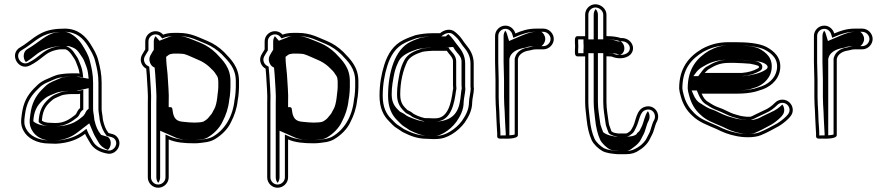

<svg xmlns="http://www.w3.org/2000/svg" viewBox="-20 -649 4155 899"><path d="M214.4 -74H214C197.9 -74 182.6 -78.4 176.2 -84C176.2 -84.3 176.2 -84.6 176.2 -84.9C176.2 -85.6 176.4 -88 176.7 -91.4C181.6 -138.4 198.7 -159.6 228.9 -183.8C236.6 -189.9 255.4 -196.4 268.5 -202.5C278 -205.9 299.4 -208.5 313 -208.5H342.8C347.2 -208.5 349.1 -208.6 355 -209.9V-143.2C350.1 -139.1 345.8 -134.1 343 -128.5L337.7 -118.2C336.8 -116.5 335.6 -114.9 332.7 -111.5C309.2 -92.9 282.9 -73 240.6 -73C231.5 -73 222.7 -73.3 214.4 -74ZM378.4 -22.2C384.7 -7.5 393.5 4.7 400.6 17.9C417 48.6 448.9 65.4 487.7 71L488 71C528.3 73.4 556.3 23 527.5 -8.6C514.8 -22.5 503.9 -21 488.2 -26.1C474.5 -43.5 468.1 -61.3 461.8 -88.6L459.9 -105.7C458.6 -118.5 455.9 -126.5 455.9 -139V-261.6C455.9 -302.6 448.6 -333.6 440.7 -364.4C433.2 -396.3 418 -418.8 404 -442.2C381.5 -478.2 345.6 -515 283.2 -515C260.5 -515 242.1 -513.6 222.1 -509.9C155.3 -497.9 119.8 -453.2 75.8 -428.1C19.2 -397.9 65.9 -313.6 120.8 -342.8C145.9 -355.3 161.7 -367.9 183 -384.8C203.3 -401.8 226.7 -414.2 261.3 -418H287.2C298.5 -414.1 307.1 -404.5 315.7 -392.4C323.5 -379.8 330.6 -372.2 335.2 -360C342.3 -341.2 350 -325.5 352.4 -304.6C350.9 -304.9 345.8 -305.5 342.8 -305.5H313C293.9 -305.5 268.2 -302.7 252.5 -299.4C230.6 -294 217.3 -285.4 199.1 -278.5C183.9 -272.2 170.6 -264.3 159.3 -254.6L137 -232.8C107 -200.9 88.9 -167.8 82 -113.4C77.1 -81 77.2 -60.7 89.7 -37.7C108.3 -1.3 153.8 23 209.5 23C220.3 23.7 230.9 24 241.7 24H241.9L242.1 24C299.9 21 343.3 4.8 378.4 -22.2ZM240.6 -58C288.1 -58 318.4 -81.1 342 -99.8C346 -102.9 349 -107.7 350.9 -111.1L356.3 -121.7C359.1 -127.2 365 -132 370 -136.1V-228.6L351.8 -224.6C346.1 -223.3 346.9 -223.5 342.8 -223.5H313C297.5 -223.5 276.4 -221.3 263.5 -216.7C250.8 -212.1 231.2 -204.9 219.6 -195.5C187.9 -170.1 167 -143.9 161.8 -92.9C161.4 -89.1 161.2 -87 161.2 -84.9V-77.3L166.3 -72.8C182.9 -58.1 212 -58 240.6 -58ZM210 8H209.5C157.8 8 118.4 -14.6 103 -44.7C92.3 -64.3 92 -79.2 96.8 -111.3C103.5 -163.4 119.8 -192.4 147.7 -222.3L169.4 -243.6C179.8 -252.3 191.2 -259 204.7 -264.6C224.1 -272 237 -280.2 255.9 -284.8C269.5 -287.7 295.5 -290.5 313 -290.5H342.8C344 -290.5 349.6 -289.9 349.7 -289.9L369.5 -286.3L367.3 -306.3C364.6 -330.1 356 -347.5 349.2 -365.3C343.4 -380.6 335.3 -389.2 328.4 -400.3C319.7 -414.5 307.2 -426.9 289.7 -433H260.4C222.6 -428.8 195.5 -414.7 173.6 -396.4C152.4 -379.8 137.7 -368 114 -356.2C77.1 -336.5 42.7 -393.4 83 -414.9C131.6 -442.7 163.3 -484.1 224.8 -495.1C244 -498.7 261 -500 283.2 -500C338.7 -500 370.1 -468.1 391.2 -434.4C405.4 -410.7 419.2 -390 426.1 -360.8C434.1 -329.8 440.9 -300.9 440.9 -261.6V-139C440.9 -124 443.8 -115.3 445 -104.1L447 -86.1C454 -55.6 462.5 -34.5 479.3 -13.2C499.2 -6.8 507.9 -7.9 516.4 1.5C536.2 23.2 515.5 57.1 489.2 56C453 50.7 427.2 35.9 413.8 10.8C406.1 -3.7 397.7 -15.3 392.3 -28.1L384.7 -45.9L369.3 -34.1C336.7 -9 296.6 5.9 241.5 9C229.3 9 220.9 8.7 210 8ZM136.2 -81V-84C136.2 -84.4 136.2 -84.6 136.2 -84.9C136.2 -86.2 136.4 -88.4 136.8 -91.9C141.7 -140.1 160.8 -164.6 192.7 -190.2C205.8 -200.6 227.1 -207.1 237.3 -211.9C257.4 -221.4 288.1 -223.5 313 -223.5H337.6L395 -236.2V-139.9C390.1 -135.9 385.4 -132 382.3 -125.7L376.9 -115.3C375.5 -112.7 373 -109.5 369.9 -106C349.1 -89.5 318.7 -58 240.6 -58C230.3 -58 219.9 -58.3 210 -59C172.8 -60.2 150.1 -68.7 136.2 -81ZM239.1 9C276.7 6.6 310.4 -4.1 342.5 -28.8L398 -71.5L417.9 -24.6C423.8 -10.8 432.4 1 439.8 14.9C450.9 35.7 468.9 47.5 485.2 53C499 40.6 505 13.1 489.7 -3.7C485.9 -7.9 483.3 -9.2 483.1 -9.2C485.7 -8 459.4 -15.1 453.2 -17.6C436.8 -38.4 429 -56.8 421.9 -87.6L419.9 -105.1C418.6 -117.3 415.9 -125.5 415.9 -139V-261.6C415.9 -302 408.8 -332.1 400.9 -363.1C393.6 -393.8 379.1 -415.3 365 -438.8C340.5 -478.1 302.8 -500 283.2 -500C264.6 -500 254.9 -499.3 239.7 -496.4C196 -488.6 161 -449.4 108.9 -419.6C88 -408.5 85.4 -376.8 101 -358.4C116 -367 129 -377.1 146.7 -391.1C168.8 -409.4 200 -426.8 255.5 -433H302.8L314.3 -429C339.4 -420.3 345.6 -408.6 354.5 -396C362.1 -383.8 369.6 -375.9 374.8 -362.1C381.8 -343.8 389.9 -327.3 392.3 -305.2L395.1 -280.3L338.4 -290.5H313C303.8 -290.5 282.9 -288.5 273.3 -286.6C261.9 -283.6 251 -277 228.3 -268.2C217.5 -263.7 206.1 -257.3 196.3 -248.9L174.5 -227.7C146.3 -197.5 128.8 -166.2 121.9 -112.6C117 -80.2 117.3 -62.1 129 -40.6C147.2 -4.9 188.2 8 209.5 8H212.8C221.9 8.6 229 8.9 239.1 9Z M1099.1 -240.2V-269.3C1099.1 -335.3 1061.7 -371.3 1029 -405.4C1006.9 -426.9 980.8 -445.1 950.7 -457.5C911.3 -472.8 876.4 -495 816.5 -495H794C776.2 -495 759.2 -492.7 744 -486.8C735.3 -496.8 723 -503 708.6 -503C682 -503 660.1 -481.6 660.1 -455.5V-417.7C656.1 -411.9 652 -405.1 649 -399.3L643.9 -390.4C631.4 -364.1 644.8 -338.2 664.6 -327.4C665.7 -318.1 666.6 -307.7 667.1 -297.6C669 -253.2 674.3 -209.8 672.1 -166.3L672.1 -166.1V181.5C672.1 208.1 694 230 720.6 230C747.3 230 769.9 208.1 769.9 181.5V3.9C802.8 18.5 843.8 22 890.6 22C901 22 911.3 21.3 921.8 19.9L950 15.9C963.7 13 975.8 8.8 985.5 2.9C1015.1 -14.3 1046.9 -43.6 1062.5 -78.9C1076.8 -107 1089 -140 1093.1 -179.1L1096.1 -197.5C1097.4 -211.4 1099.1 -224.8 1099.1 -240.2ZM1002.1 -268.5V-239.8C1002.1 -230.8 1000.4 -219.3 999.2 -210.1L997.2 -191.9C994.8 -172 990.3 -149.4 982.2 -136.5C974.2 -123.8 975.1 -119 964.7 -108.6C952 -92.2 949.4 -89.8 932.7 -79.8C924.4 -76.3 905.8 -75 890.6 -75C877.8 -75 857.2 -76.5 846.6 -77.8L829.5 -79.7C805.1 -83.3 795.3 -96.6 790.1 -119.7L788 -133.2C787.4 -135.3 787 -137.4 787 -138.5C787 -150.7 769.9 -147.1 769.9 -147.1V-167.1C772.1 -213.2 766.6 -256.9 764.5 -302.4C762 -330.4 758.1 -354.1 758.1 -380.3V-381.5L757.7 -382.7C764.5 -388.8 774.9 -396.1 780 -396.1H781.2C785.6 -397.2 790.4 -398 794 -398H816.5C822 -398 828.1 -397.6 834.3 -397H834.8C837.3 -397 840.4 -396.5 844 -395.5C864.7 -389.3 887.4 -377 907.7 -369C926.4 -361.6 944 -350.3 958.8 -337.1L979.9 -316.4C986.4 -308.8 988.8 -305 990.1 -302.1C995.4 -295.7 1001.1 -286.6 1001.1 -278V-277.3C1001.7 -274.5 1002.1 -271.4 1002.1 -268.5ZM1084.1 -240.2C1084.1 -226.3 1082.4 -212.5 1081.2 -199.4L1078.2 -181C1070.1 -102.8 1032.4 -41.7 977.9 -10C970.1 -5.3 958.9 -1.4 947.4 1.1L919.8 5.1C910.1 6.3 900.3 7 890.6 7C844.4 7 805.5 3.3 775.9 -9.8L754.9 -19.1V181.5C754.9 199.5 739.2 215 720.6 215C702.3 215 687.1 199.8 687.1 181.5V-165.7C689.4 -212.7 684 -254.2 682.1 -298.4C681.3 -311.9 680 -324.4 678.7 -336.9L671.8 -340.6C657.6 -348.3 649.4 -366 657.3 -383.5C663 -393.6 668.6 -403.5 675.1 -413V-455.5C675.1 -473 690 -488 708.6 -488C718.6 -488 726.6 -484 732.7 -477L739.6 -468.9L749.5 -472.8C762.3 -477.8 777.5 -480 794 -480H816.5C872.5 -480 903.9 -459.5 945.1 -443.6C972.9 -432.1 997.8 -414.6 1018.4 -394.8C1052.2 -359.5 1084.1 -328.7 1084.1 -269.3ZM1017.1 -268.5V-239.8C1017.1 -229.1 1015.2 -217 1014.1 -208.3L1012.1 -190.2C1009.6 -169.3 1005.5 -145.5 994.9 -128.5C988.9 -119 989 -112.1 976 -98.7C964.5 -83.9 956.8 -76.7 940.4 -66.9C928.6 -59.9 906.8 -60 890.6 -60C876.8 -60 856.1 -61.5 844.8 -62.9L827.6 -64.8C789.1 -70.5 778.4 -97 772.7 -132.4L754.9 -129V-167.4L754.9 -167.8C757 -212.4 751.8 -253.8 749.5 -301.4C747.1 -328 743.3 -350.4 743.1 -378.9L740.2 -387.2C750.9 -396.8 758.9 -409.1 779.7 -411.2C782.5 -411.8 789.3 -413 794 -413H816.5C822.4 -413 828.3 -412.7 834.8 -412C839.1 -411.9 843.5 -411.3 848.3 -409.8C871.2 -403 894.2 -390.4 913.2 -382.9C932.9 -375.1 952.4 -362.9 969.1 -348.1L990.9 -326.6C996.8 -319.7 999.8 -316 1002.9 -310.1C1007.7 -304.1 1015.4 -293.9 1016.1 -278.8C1016.6 -276 1017.1 -272.2 1017.1 -268.5ZM1059.1 -240.2V-269.3C1059.1 -333.1 1024.5 -365.7 991.5 -400.2C970.8 -420.2 946.3 -436.9 921.5 -447.2C874.6 -465.5 848.9 -480 816.5 -480H794C785.8 -480 780.7 -479.5 772.9 -476.4L726.7 -458.3L708.2 -479.6C703.7 -473.7 700.1 -464.8 700.1 -455.5V-415.8C695.9 -409.7 691.5 -402.8 688.2 -396.3L683.2 -387.5C672.6 -364.7 687.4 -341.5 697.5 -336L704.1 -332.4C705.3 -321.4 706.4 -309.8 707.1 -297.9C709 -253.6 714.4 -210.3 712.1 -165.9V181.5C712.1 191.4 715.5 200.3 720.8 207.1C726 200.7 729.9 191.5 729.9 181.5V-36.9L800.4 -5.8C823.5 4.4 848.9 7 890.6 7C896.2 7 901.3 6.7 908 5.8L932.7 2.3C938.9 0.8 945.5 -1.4 951.7 -5.1C978 -20.4 1008.2 -47.7 1023.1 -81.6C1037.4 -109.5 1049.1 -141 1053.1 -179.8L1056.1 -198.3C1057.4 -211.9 1059.1 -225.4 1059.1 -240.2ZM716.6 -384.8 718 -380.8C718 -380.4 718.1 -380.7 718.1 -380.3C718.1 -353.6 722 -329.5 724.5 -302C726.7 -255.7 732.1 -213.1 729.9 -167.2V-122.2L749 -126C753.7 -97.2 758.3 -74.2 816.4 -65.5L834.5 -63.5C851.5 -61.4 870.8 -60 890.6 -60C909.5 -60 939.5 -60.2 962.4 -69.7C981.2 -77.6 991.3 -89.2 1002.7 -103.9C1015.3 -116.8 1014.2 -122.1 1021.1 -133.1C1030.6 -148.2 1034.7 -170.8 1037.1 -191.2L1039.1 -209.4C1040.3 -218.4 1042.1 -230.2 1042.1 -239.8V-268.5C1042.1 -271.7 1041.6 -275.3 1041.1 -277.9C1041.1 -288.7 1034.5 -298.9 1029.1 -305.6C1027.1 -309.6 1023.7 -314.3 1017.7 -321.3L995.9 -342.7C978.9 -357.9 956.1 -371.6 936.7 -379.3C913.4 -388.5 880 -409.2 839.5 -412C834 -412.5 824.3 -413 816.5 -413H794C782 -413 775.4 -411.9 769.2 -410.8C728.2 -404 727.1 -394.1 716.6 -384.8Z M1658.1 -240.2V-269.3C1658.1 -335.3 1620.7 -371.3 1588 -405.4C1565.9 -426.9 1539.8 -445.1 1509.7 -457.5C1470.3 -472.8 1435.4 -495 1375.5 -495H1353C1335.2 -495 1318.2 -492.7 1303 -486.8C1294.3 -496.8 1282 -503 1267.6 -503C1241 -503 1219.1 -481.6 1219.1 -455.5V-417.7C1215.1 -411.9 1211 -405.1 1208 -399.3L1202.9 -390.4C1190.4 -364.1 1203.8 -338.2 1223.6 -327.4C1224.7 -318.1 1225.6 -307.7 1226.1 -297.6C1228 -253.2 1233.3 -209.8 1231.1 -166.3L1231.1 -166.1V181.5C1231.1 208.1 1253 230 1279.6 230C1306.3 230 1328.9 208.1 1328.9 181.5V3.9C1361.8 18.5 1402.8 22 1449.6 22C1460 22 1470.3 21.3 1480.8 19.9L1509 15.9C1522.7 13 1534.8 8.8 1544.5 2.9C1574.1 -14.3 1605.9 -43.6 1621.5 -78.9C1635.8 -107 1648 -140 1652.1 -179.1L1655.1 -197.5C1656.4 -211.4 1658.1 -224.8 1658.1 -240.2ZM1561.1 -268.5V-239.8C1561.1 -230.8 1559.4 -219.3 1558.2 -210.1L1556.2 -191.9C1553.8 -172 1549.3 -149.4 1541.2 -136.5C1533.2 -123.8 1534.1 -119 1523.7 -108.6C1511 -92.2 1508.4 -89.8 1491.7 -79.8C1483.4 -76.3 1464.8 -75 1449.6 -75C1436.8 -75 1416.2 -76.5 1405.6 -77.8L1388.5 -79.7C1364.1 -83.3 1354.3 -96.6 1349.1 -119.7L1347 -133.2C1346.4 -135.3 1346 -137.4 1346 -138.5C1346 -150.7 1328.9 -147.1 1328.9 -147.1V-167.1C1331.1 -213.2 1325.6 -256.9 1323.5 -302.4C1321 -330.4 1317.1 -354.1 1317.1 -380.3V-381.5L1316.7 -382.7C1323.5 -388.8 1333.9 -396.1 1339 -396.1H1340.2C1344.6 -397.2 1349.4 -398 1353 -398H1375.5C1381 -398 1387.1 -397.6 1393.3 -397H1393.8C1396.3 -397 1399.4 -396.5 1403 -395.5C1423.7 -389.3 1446.4 -377 1466.7 -369C1485.4 -361.6 1503 -350.3 1517.8 -337.1L1538.9 -316.4C1545.4 -308.8 1547.8 -305 1549.1 -302.1C1554.4 -295.7 1560.1 -286.6 1560.1 -278V-277.3C1560.7 -274.5 1561.1 -271.4 1561.1 -268.5ZM1643.1 -240.2C1643.1 -226.3 1641.4 -212.5 1640.2 -199.4L1637.2 -181C1629.1 -102.8 1591.4 -41.7 1536.9 -10C1529.1 -5.3 1517.9 -1.4 1506.4 1.1L1478.8 5.1C1469.1 6.3 1459.3 7 1449.6 7C1403.4 7 1364.5 3.3 1334.9 -9.8L1313.9 -19.1V181.5C1313.9 199.5 1298.2 215 1279.6 215C1261.3 215 1246.1 199.8 1246.1 181.5V-165.7C1248.4 -212.7 1243 -254.2 1241.1 -298.4C1240.3 -311.9 1239 -324.4 1237.7 -336.9L1230.8 -340.6C1216.6 -348.3 1208.4 -366 1216.3 -383.5C1222 -393.6 1227.6 -403.5 1234.1 -413V-455.5C1234.1 -473 1249 -488 1267.6 -488C1277.6 -488 1285.6 -484 1291.7 -477L1298.6 -468.9L1308.5 -472.8C1321.3 -477.8 1336.5 -480 1353 -480H1375.5C1431.5 -480 1462.9 -459.5 1504.1 -443.6C1531.9 -432.1 1556.8 -414.6 1577.4 -394.8C1611.2 -359.5 1643.1 -328.7 1643.1 -269.3ZM1576.1 -268.5V-239.8C1576.1 -229.1 1574.2 -217 1573.1 -208.3L1571.1 -190.2C1568.6 -169.3 1564.5 -145.5 1553.9 -128.5C1547.9 -119 1548 -112.1 1535 -98.7C1523.5 -83.9 1515.8 -76.7 1499.4 -66.9C1487.6 -59.9 1465.8 -60 1449.6 -60C1435.8 -60 1415.1 -61.5 1403.8 -62.9L1386.6 -64.8C1348.1 -70.5 1337.4 -97 1331.7 -132.4L1313.9 -129V-167.4L1313.9 -167.8C1316 -212.4 1310.8 -253.8 1308.5 -301.4C1306.1 -328 1302.3 -350.4 1302.1 -378.9L1299.2 -387.2C1309.9 -396.8 1317.9 -409.1 1338.7 -411.2C1341.5 -411.8 1348.3 -413 1353 -413H1375.5C1381.4 -413 1387.3 -412.7 1393.8 -412C1398.1 -411.9 1402.5 -411.3 1407.3 -409.8C1430.2 -403 1453.2 -390.4 1472.2 -382.9C1491.9 -375.1 1511.4 -362.9 1528.1 -348.1L1549.9 -326.6C1555.8 -319.7 1558.8 -316 1561.9 -310.1C1566.7 -304.1 1574.4 -293.9 1575.1 -278.8C1575.6 -276 1576.1 -272.2 1576.1 -268.5ZM1618.1 -240.2V-269.3C1618.1 -333.1 1583.5 -365.7 1550.5 -400.2C1529.8 -420.2 1505.3 -436.9 1480.5 -447.2C1433.6 -465.5 1407.9 -480 1375.5 -480H1353C1344.8 -480 1339.7 -479.5 1331.9 -476.4L1285.7 -458.3L1267.2 -479.6C1262.7 -473.7 1259.1 -464.8 1259.1 -455.5V-415.8C1254.9 -409.7 1250.5 -402.8 1247.2 -396.3L1242.2 -387.5C1231.6 -364.7 1246.4 -341.5 1256.5 -336L1263.1 -332.4C1264.3 -321.4 1265.4 -309.8 1266.1 -297.9C1268 -253.6 1273.4 -210.3 1271.1 -165.9V181.5C1271.1 191.4 1274.5 200.3 1279.8 207.1C1285 200.7 1288.9 191.5 1288.9 181.5V-36.9L1359.4 -5.8C1382.5 4.4 1407.9 7 1449.6 7C1455.2 7 1460.3 6.7 1467 5.8L1491.7 2.3C1497.9 0.8 1504.5 -1.4 1510.7 -5.1C1537 -20.4 1567.2 -47.7 1582.1 -81.6C1596.4 -109.5 1608.1 -141 1612.1 -179.8L1615.1 -198.3C1616.4 -211.9 1618.1 -225.4 1618.1 -240.2ZM1275.6 -384.8 1277 -380.8C1277 -380.4 1277.1 -380.7 1277.1 -380.3C1277.1 -353.6 1281 -329.5 1283.5 -302C1285.7 -255.7 1291.1 -213.1 1288.9 -167.2V-122.2L1308 -126C1312.7 -97.2 1317.3 -74.2 1375.4 -65.5L1393.5 -63.5C1410.5 -61.4 1429.8 -60 1449.6 -60C1468.5 -60 1498.5 -60.2 1521.4 -69.7C1540.2 -77.6 1550.3 -89.2 1561.7 -103.9C1574.3 -116.8 1573.2 -122.1 1580.1 -133.1C1589.6 -148.2 1593.7 -170.8 1596.1 -191.2L1598.1 -209.4C1599.3 -218.4 1601.1 -230.2 1601.1 -239.8V-268.5C1601.1 -271.7 1600.6 -275.3 1600.1 -277.9C1600.1 -288.7 1593.5 -298.9 1588.1 -305.6C1586.1 -309.6 1582.7 -314.3 1576.7 -321.3L1554.9 -342.7C1537.9 -357.9 1515.1 -371.6 1495.7 -379.3C1472.4 -388.5 1439 -409.2 1398.5 -412C1393 -412.5 1383.3 -413 1375.5 -413H1353C1341 -413 1334.4 -411.9 1328.2 -410.8C1287.2 -404 1286.1 -394.1 1275.6 -384.8Z M2101 -362.5V-250.5C2101 -245.4 2101.2 -241.6 2102 -235.1C2102 -234.6 2101.3 -229.5 2100.1 -224.9C2092.5 -167.3 2078.2 -95 2019 -95H2003.9C1999.3 -95 1991.8 -95.3 1982.6 -96H1969.1C1950.9 -99.5 1920.7 -111.2 1910.3 -120.8C1904.7 -126 1895.6 -129.6 1887.9 -133.6C1869 -151.9 1854 -165.8 1854 -206.5C1854 -266.4 1867 -319.7 1887 -361.3C1898.8 -383.1 1926.2 -396.5 1957.4 -406.2L1967.4 -408.1C1975.5 -409 1995.2 -411 2003.9 -411H2067.7C2069.2 -411 2070 -411 2071.9 -411.2C2081.4 -396.2 2101 -381.1 2101 -362.5ZM2198 -243.1V-351.9C2198 -389.6 2181.1 -416.9 2163.3 -438C2147.4 -456.8 2141.3 -472.6 2121.5 -490.3L2112.5 -498.1C2090.4 -518.3 2059.1 -509.5 2040.6 -493.5H2003.9C1975.4 -493.5 1948.2 -489.5 1925.8 -484.4L1898.2 -474.5C1887.8 -470.5 1877.8 -466.1 1869 -461.6C1822.3 -438.9 1795.7 -397.2 1779.3 -345.5C1765.9 -303.1 1757 -254.3 1757 -200.6C1757 -146.5 1773.5 -108.6 1802.2 -80.8C1813.4 -69.9 1823.6 -56.5 1839.8 -47.6C1847.5 -43.3 1855 -37 1864.8 -31C1896.2 -15.7 1929.1 1 1980.9 1C1991.1 1.7 1998.5 2 2003.9 2H2019C2052 2 2073.8 -7.6 2094.9 -19.9C2118.2 -33.8 2139.9 -53.3 2155.7 -74.9C2172.7 -99.8 2191 -130.9 2191 -170.8C2191 -184.3 2199 -215.8 2199 -233.4V-234.2C2198.4 -237.1 2198 -240.2 2198 -243.1ZM2067.7 -426H2003.9C1993.3 -426 1973.9 -423.9 1965.2 -422.9L1953.8 -420.8C1921.5 -410.8 1889.2 -396.8 1873.8 -368.4C1863.4 -349.1 1856.4 -330.7 1851.1 -306C1845 -273.1 1839 -245.4 1839 -206.5C1839 -161.1 1858.6 -141.2 1877.4 -122.8C1883.4 -116.9 1897.6 -112.1 1900.1 -109.8C1911.9 -98.9 1924.9 -95 1940 -89.4C1951 -84.9 1958.3 -82.8 1967.7 -81H1982.1C1992.7 -80.2 1998.3 -80 2003.9 -80H2019C2094 -80 2107.8 -169.6 2114.9 -222.1C2116.7 -230.2 2116.8 -230.7 2117 -235.7C2116.3 -241.9 2116 -245.8 2116 -250.5V-362.5C2116 -390.5 2091 -409.1 2084.6 -419.2L2079.7 -426.9C2075.9 -426.6 2071.3 -426 2067.7 -426ZM1981.4 -14H1980.9C1932.9 -14 1902.2 -29.5 1872 -44.2C1863 -49.7 1856.5 -55.4 1847.1 -60.7C1834.1 -67.9 1825.1 -79.5 1812.6 -91.6C1787 -116.4 1772 -149.7 1772 -200.6C1772 -252.6 1780.6 -300 1793.6 -341C1809.3 -390.6 1833.6 -427.7 1875.8 -448.2C1884.2 -452.5 1893.6 -456.6 1903.4 -460.4L1930 -470C1953 -475.1 1976.9 -478.5 2003.9 -478.5H2046.1C2061.7 -491.9 2085.4 -502.6 2102.6 -486.9L2111.6 -479C2125.6 -466.5 2132.1 -455.7 2142.1 -441C2146 -434.2 2148.8 -431.9 2151.8 -428.4C2168.6 -408.5 2183 -384.8 2183 -351.9V-243.1C2183 -239.5 2183.6 -235.3 2184 -232.7C2183.6 -216 2176 -188.2 2176 -170.8C2176 -135.7 2159.8 -107.5 2143.4 -83.6C2129.3 -64.1 2108.6 -45.6 2087.3 -32.9C2067.3 -21.2 2048.8 -13 2019 -13H2003.9C1999.1 -13 1991.4 -13.3 1981.4 -14ZM2142 -235.3 2142 -234.9C2141.9 -233.1 2141.4 -229.4 2140 -223.8C2133.5 -175 2136 -100.2 2050.8 -83C2041.5 -81.1 2030.4 -80 2019 -80H2003.9C1995.4 -80 1989.2 -80.3 1979 -81H1959.5C1943.6 -84 1931 -87.2 1916.7 -93C1903.6 -97.8 1884.9 -104.3 1873.2 -115.2C1871.5 -116.8 1860.8 -122 1852.5 -126.3C1832.8 -145.5 1814 -163.2 1814 -206.5C1814 -244.4 1819.8 -271.4 1826 -304.1C1831.1 -328 1838.1 -344 1847.7 -364.1C1862.1 -390.8 1897.7 -407.1 1935.4 -418.9L1952.6 -422.1C1965.3 -423.5 1981.5 -426 2003.9 -426H2065.1L2101.7 -429.2L2110.8 -414.7C2118.8 -402.1 2141 -385.1 2141 -362.5V-250.5C2141 -245.6 2141.3 -241.7 2142 -235.3ZM2003.9 -13H2019C2027.9 -13 2040.2 -15.7 2061.2 -28C2081.5 -40.1 2101.7 -57.8 2117 -78.8C2133.6 -102.9 2151 -132.7 2151 -170.8C2151 -185.9 2159 -216.7 2159 -233.6C2158.5 -236.3 2158 -239.9 2158 -243.1V-351.9C2158 -387.9 2142.2 -413.4 2125.2 -433.5C2108.6 -453.2 2099.5 -471.6 2079.2 -489.1C2078.8 -488.8 2077.9 -488.1 2077.3 -487.5L2066.8 -478.5H2003.9C1986.7 -478.5 1968.2 -476.2 1950.1 -472.4L1926.4 -463.8C1917.9 -460.5 1909.1 -456.8 1901.1 -452.6C1829.8 -418 1797 -310.1 1797 -200.6C1797 -147.6 1813.4 -111.6 1839.5 -86.2C1851.7 -74.4 1862.3 -61.9 1872.9 -56C1883.5 -50.1 1889.3 -44.9 1897.8 -39.5C1931.1 -23.3 1954.6 -14 1980.9 -14H1984.4C1991.2 -13.6 2003.8 -13 2003.9 -13Z M2308 -26V-10.5C2308 3.4 2327.5 0 2336 0C2341.3 0 2405 4 2405 -16.5V-372C2406.7 -376.9 2406.5 -378.5 2406.7 -378.4C2411.6 -395.5 2432.7 -408.8 2455.6 -412.1C2468.7 -414 2475.4 -418 2489.5 -418H2524.5C2550.3 -418 2573 -440.3 2573 -466.5C2573 -492.7 2550.4 -515 2524.5 -515H2489.5C2451.7 -515 2422.1 -504.8 2393.2 -492.4C2387.2 -512.6 2369.6 -529 2346.5 -529C2319.9 -529 2298 -507.1 2298 -480.5V-357.5C2298 -329.7 2300 -304.2 2300 -275.5V-194.5C2300 -184.3 2300.3 -172.9 2301 -160.1L2303 -126C2303.7 -116.7 2304 -108 2304 -99.5C2304 -86.3 2307 -51.2 2307 -41.5V-40.9C2307.6 -37.1 2308 -32.5 2308 -26ZM2319 -99.5C2319 -108.3 2318.7 -117.6 2318 -127L2316 -160.9C2315.3 -173.5 2315 -184.6 2315 -194.5V-275.5C2315 -304.9 2313 -330.5 2313 -357.5V-480.5C2313 -498.8 2328.2 -514 2346.5 -514C2361.9 -514 2374.4 -503.1 2378.9 -488.1L2383.7 -472L2399.2 -478.6C2427.4 -490.7 2454.5 -500 2489.5 -500H2524.5C2542 -500 2558 -484.2 2558 -466.5C2558 -448.8 2542 -433 2524.5 -433H2489.5C2472 -433 2463.4 -428.4 2453.4 -426.9C2426.8 -423.1 2400.6 -408.8 2392.1 -382C2391.3 -378.5 2391.8 -379.5 2390 -374.5V-19.5C2378.4 -14.1 2341.3 -15 2336 -15C2331.2 -15 2326.4 -14.6 2323 -14.7V-26C2323 -45.4 2319 -79.1 2319 -99.5ZM2348 -26V-14.7C2353.6 -14.6 2361.8 -14.9 2364.8 -15.4C2364.9 -15.6 2365 -16 2365 -16.5V-373C2366.8 -378.2 2365.7 -376.9 2367.2 -380.8C2373.3 -399.8 2393.5 -418.9 2441.5 -426.1C2441.5 -426.1 2451.3 -433 2489.5 -433H2515.1C2523 -438 2533 -451.3 2533 -466.5C2533 -481.5 2523.5 -494.7 2515.1 -500H2489.5C2472.5 -500 2452 -494.8 2423.3 -482.5L2363.6 -457L2353.5 -490.8C2351.9 -496.2 2349.6 -500.7 2346.2 -505.4C2341.4 -498.9 2338 -490.1 2338 -480.5V-357.5C2338 -330 2340 -304.5 2340 -275.5V-194.5C2340 -184.4 2340.3 -173.1 2341 -160.4L2343 -126.4C2343.7 -117.1 2344 -108.1 2344 -99.5C2344 -86.7 2347 -52.1 2347 -41.3C2347.6 -37.6 2348 -32.4 2348 -26Z M2843.1 -384.3H2843.5C2843.6 -384.3 2843.5 -384.4 2844.2 -384.1C2872.5 -371.6 2910.7 -373.3 2931.3 -393C2952 -413.8 2945.9 -442.8 2926.5 -458.7C2916.2 -466.9 2903.7 -471.8 2886.4 -470.9C2870.5 -476.5 2846.7 -479.7 2825.7 -479.7H2819.6V-580.5C2819.6 -607.1 2794.2 -629 2767.8 -629C2741.5 -629 2719.8 -606.8 2719.8 -580.5V-479.6H2683.3C2667.7 -479.6 2672.3 -452.9 2672.8 -432.3C2672.3 -411.7 2667.7 -385 2683.3 -385H2719.8V-170C2719.8 -141.4 2724.7 -113.4 2726.9 -88.4C2730.5 -52.8 2738 -19.8 2750.5 7.6C2759.5 26.9 2782 47.5 2800.4 58C2821 68.8 2846.4 70.7 2872 73H2910.1C2938 73 2956 66.5 2972.3 54.9C2987.5 46.4 3003.2 32 3013.4 18C3021.3 7.4 3026 -5.6 3031.8 -15.8C3043.2 -35.6 3046.1 -62.7 3055.9 -79.9C3075.4 -116.5 3043.9 -162.7 2999.1 -148.7C2959.1 -136.2 2957.9 -84.4 2944.7 -58C2937.8 -46.7 2935.5 -38.2 2928.5 -33.5C2922.6 -29.6 2916.7 -24 2910.1 -24H2874.5C2860 -26.8 2853.1 -25.9 2842.8 -34.4C2839.8 -41.5 2834.9 -56.5 2831.6 -66L2829.5 -79C2825.9 -108 2819.6 -139.2 2819.6 -170.5V-385.3H2825.7C2828.9 -385.3 2835.2 -384.9 2843.1 -384.3ZM2884.3 -455.8C2899.6 -456.5 2908.6 -453.7 2917 -447C2931.1 -435.5 2933.8 -417.3 2920.8 -403.7C2904.2 -388.5 2871.8 -388.3 2847.6 -399C2839.5 -399.6 2829.9 -400.3 2825.7 -400.3H2804.6V-170.5C2804.6 -137 2811 -105.7 2814.7 -76.8L2817 -62.3C2820.9 -50.9 2826.1 -35.3 2830.5 -25.2C2845.3 -12.9 2859 -11.7 2873 -9H2910.1C2924.7 -9 2933.2 -18.6 2936.9 -21.1C2949.9 -29.9 2952.3 -41.6 2957.8 -50.8C2975.1 -85.2 2974.4 -125.2 3003.6 -134.3C3035.7 -144.4 3055.9 -111.8 3042.8 -87.1C3030.7 -66.1 3027.9 -39.2 3018.8 -23.2C3012 -11.3 3007.6 0.6 3001.3 9C2992.3 21.4 2977.9 34.6 2965 41.8C2948.8 50.8 2937.8 58 2910.1 58H2872.6C2846.3 55.7 2824.1 53.2 2807.6 44.8C2790.7 35 2771 16.1 2764.1 1.3C2752.6 -23.8 2745.3 -55.7 2741.8 -89.8C2739.6 -115.5 2734.8 -143.1 2734.8 -170V-400H2687.2C2686.3 -407.1 2687.5 -419.5 2687.8 -431.9L2687.8 -432.3L2687.8 -432.7C2687.5 -445.1 2686.5 -459 2687.2 -464.6H2734.8V-580.5C2734.8 -598.6 2750 -614 2767.8 -614C2786.8 -614 2804.6 -597.4 2804.6 -580.5V-464.7H2825.7C2846.9 -464.7 2869.7 -460.8 2884.3 -455.8ZM2851.2 -399 2865.5 -397.9 2874.7 -393.8C2878.1 -392.3 2880.8 -391.6 2882.3 -391.3C2884 -391.8 2888.8 -393.6 2893.9 -398.3C2909.6 -414.4 2904.3 -440.8 2890.2 -452.4C2888.5 -453.7 2887.1 -454.7 2885.3 -455.7L2873.1 -455.1L2859.1 -459.9C2851.6 -462.6 2836.5 -464.7 2825.7 -464.7H2779.6V-580.5C2779.6 -590.7 2775.3 -599.8 2769 -606.6C2764 -600.4 2759.8 -590.7 2759.8 -580.5V-464.6H2712.1C2711.3 -456.5 2712.5 -443.8 2712.8 -432.3C2712.5 -420.8 2711.2 -408.8 2712.1 -400H2759.8V-170C2759.8 -142 2764.7 -114.2 2766.8 -88.9C2770.4 -53.9 2777.9 -21.3 2789.9 5.1C2797.7 21.8 2818.9 41 2833.4 49.5C2843.8 54.8 2852 55.8 2876.6 58H2910.1C2917.1 58 2922.8 58 2936.9 47.9C2948.7 39.5 2964.3 28.5 2974.8 14C2981.7 4.7 2986.4 -7.9 2992.7 -18.9C3003 -37 3005.5 -63 3016.7 -83C3024.6 -98.1 3022.4 -116.3 3013.7 -128.4C2998.9 -110.8 2995 -77.3 2983.9 -55C2977.2 -43.9 2977.8 -35.9 2963.4 -26.2C2963.4 -26.2 2962 -9 2910.1 -9H2864.8C2852.8 -11.3 2823.3 -14.2 2804.2 -30.1C2800.4 -38.8 2795.4 -53.9 2791.8 -64.6L2789.6 -78.1C2785.9 -107.1 2779.6 -138.4 2779.6 -170.5V-400.3H2825.7C2835.6 -400.3 2841.8 -399.7 2851.2 -399Z M3299.5 -325.6C3326.7 -341.8 3349.9 -354.5 3392.3 -354.5H3421.8C3433.7 -354.5 3483.7 -351.6 3492.5 -350.6C3495.3 -350.3 3533 -342.8 3533 -338.2L3534.1 -336.2V-335C3534.1 -333.6 3532.3 -331.2 3529.3 -329.3C3507.5 -317.1 3487.4 -310.8 3454.1 -307.5L3279.4 -307.5C3280.5 -309 3298.6 -327 3299.5 -325.6ZM3298.3 -170.4C3283.7 -177.4 3273.4 -191.2 3265.3 -210.5H3432.3C3462.2 -210.5 3492.9 -213.6 3516.8 -219.8L3535.8 -225.8C3581.9 -237.9 3622.6 -269.9 3631.9 -318.7C3642.5 -379.5 3602.6 -411 3567.8 -429.6C3533.3 -447.2 3475.6 -451.5 3421.8 -451.5H3392.3C3339.2 -451.5 3301.1 -438.7 3265.8 -419.5C3205.5 -383.4 3160 -330.7 3160 -235V-234.7L3160 -234.5C3160.7 -224.4 3163.3 -212.4 3167.3 -199C3177.2 -161.2 3195.3 -131.3 3220.3 -108.6C3252.3 -76.6 3290.9 -64.3 3334 -45.2L3357.1 -34.3C3370.7 -27.9 3387.7 -22 3402.8 -17.8L3419.8 -13.7C3454.5 -4.8 3509.5 -2.2 3543 -16.1C3571.8 -28 3598.9 -43.1 3625.2 -57.5C3641.5 -67 3658.2 -80.1 3670.8 -92.7C3680.4 -102.3 3692 -114.6 3692 -134C3692 -160.6 3670.1 -182.5 3643.5 -182.5C3630.3 -182.5 3618.5 -177.6 3609.2 -168.3C3594.8 -153.9 3579 -141.4 3558.6 -132.8L3518.4 -113.7C3508.3 -108.9 3502.5 -104.8 3493.5 -102.5H3474.8C3462 -103.7 3460 -104.4 3447.8 -106.3L3430.3 -111.2C3425.5 -112.5 3420 -114.1 3413.7 -116.1C3397.4 -121.3 3366 -139.7 3344.2 -146.1C3327.5 -152 3312.6 -160.7 3298.3 -170.4ZM3494.2 -365.5C3484 -366.7 3435.1 -369.5 3421.8 -369.5H3392.3C3347.6 -369.5 3320 -355.2 3293.8 -339.7C3281.3 -334.5 3271.2 -321.5 3267.5 -316.5L3249.3 -292.5L3454.8 -292.5C3489.7 -295.9 3512.9 -302.9 3536.6 -316.2C3541.4 -318.9 3549.1 -323.5 3549.1 -335V-339.9C3544.2 -364.5 3494.6 -366.5 3494.2 -365.5ZM3290.9 -157.4C3306.9 -146.6 3321 -138.5 3339.2 -132C3357.9 -125.3 3389.5 -108 3409.2 -101.8C3415.6 -99.8 3421.4 -98.1 3426.3 -96.7L3444.6 -91.6C3456.6 -89.7 3460.4 -88.7 3474.2 -87.5H3495.4C3508 -90.8 3515.6 -95.8 3524.8 -100.2L3564.7 -119.1C3588.7 -129.5 3604.5 -142.4 3619.8 -157.7C3626.4 -164.3 3634.1 -167.5 3643.5 -167.5C3661.8 -167.5 3677 -152.3 3677 -134C3677 -121.2 3669.8 -112.9 3660.2 -103.3C3648.6 -91.7 3632.4 -79.1 3617.8 -70.5C3591.9 -56.4 3564.9 -41.4 3537.3 -30C3508.9 -18.2 3455.9 -19.9 3423.4 -28.3L3406.6 -32.3C3390.9 -36.8 3376 -41.9 3363.5 -47.8L3340.3 -58.9C3295.6 -78.7 3260 -90.1 3230.9 -119.2C3208.5 -141.6 3191.5 -166 3181.7 -203C3177.8 -216.2 3175.6 -227.3 3175 -235.3C3175.4 -326.2 3216.5 -372.3 3273.2 -406.5C3307.7 -425.1 3341.8 -436.5 3392.3 -436.5H3421.8C3474.9 -436.5 3531.2 -431.5 3560.9 -416.3C3594 -398.6 3626 -372.6 3617.1 -321.3C3609.2 -279.9 3574.1 -251.3 3531.7 -240.2L3512.7 -234.2C3489.7 -228.4 3461.1 -225.5 3432.3 -225.5H3242.7L3251.5 -204.7C3260.2 -184 3272 -167.2 3290.9 -157.4ZM3226.6 -292.5 3240.9 -311.6C3244.2 -316 3254.8 -328.3 3270 -336.2C3294.6 -350.7 3326.6 -369.5 3392.3 -369.5H3421.8C3443 -369.5 3486.7 -367 3504 -364.9C3512.8 -364 3561.6 -360.3 3572.2 -341.3C3573 -339.9 3573.4 -339 3574.1 -337.7V-335C3574.1 -329.6 3570.4 -325.9 3563.7 -321.7C3538.8 -305.9 3504 -296.9 3459.2 -292.5ZM3264.7 -162.2C3243.3 -173.3 3234 -188.8 3225.8 -208.2L3218.5 -225.5H3432.3C3454.4 -225.5 3476.4 -227.8 3492.7 -231.8L3511.4 -237.7C3541.7 -245.7 3582.9 -272.1 3592 -319.7C3602 -377.4 3565.4 -404.7 3535.3 -420.9C3512.8 -432.2 3471.8 -436.5 3421.8 -436.5H3392.3C3359.3 -436.5 3332.4 -429.2 3299.2 -411.3C3244.4 -378.2 3200 -328.9 3200 -234.9C3200.7 -225.3 3203 -213.9 3207.1 -200.5C3216.8 -163.4 3234 -135.4 3257.5 -114.1C3287.5 -84.2 3317.8 -75.6 3365 -54.8L3388.5 -43.6C3399 -38.6 3412 -34.1 3425.6 -30.1L3441.8 -26.3C3467.5 -19.6 3498.2 -19.9 3513.3 -26.2C3539.3 -36.9 3565.2 -51.2 3591.9 -65.8C3605.2 -73.6 3621.7 -86.3 3633.4 -98C3642.6 -107.2 3652 -116.8 3652 -134C3652 -144 3648.7 -152.7 3643.2 -159.7C3629 -146 3614.3 -134 3589.3 -123.2L3549.8 -104.4C3542.6 -101 3536.7 -95.4 3516.2 -90.1L3506 -87.5H3470.1C3451.3 -89.2 3439.6 -91.3 3427.7 -93.2L3406.8 -99.1C3401.1 -100.6 3394.7 -102.5 3388 -104.6C3361.6 -113 3331.6 -130.8 3319.7 -134.3C3297 -140.9 3280.2 -151.8 3264.7 -162.2Z M3801 -26V-10.5C3801 3.4 3820.5 0 3829 0C3834.3 0 3898 4 3898 -16.5V-372C3899.7 -376.9 3899.5 -378.5 3899.7 -378.4C3904.6 -395.5 3925.7 -408.8 3948.6 -412.1C3961.7 -414 3968.4 -418 3982.5 -418H4017.5C4043.3 -418 4066 -440.3 4066 -466.5C4066 -492.7 4043.4 -515 4017.5 -515H3982.5C3944.7 -515 3915.1 -504.8 3886.2 -492.4C3880.2 -512.6 3862.6 -529 3839.5 -529C3812.9 -529 3791 -507.1 3791 -480.5V-357.5C3791 -329.7 3793 -304.2 3793 -275.5V-194.5C3793 -184.3 3793.3 -172.9 3794 -160.1L3796 -126C3796.7 -116.7 3797 -108 3797 -99.5C3797 -86.3 3800 -51.2 3800 -41.5V-40.9C3800.6 -37.1 3801 -32.5 3801 -26ZM3812 -99.5C3812 -108.3 3811.7 -117.6 3811 -127L3809 -160.9C3808.3 -173.5 3808 -184.6 3808 -194.5V-275.5C3808 -304.9 3806 -330.5 3806 -357.5V-480.5C3806 -498.8 3821.2 -514 3839.5 -514C3854.9 -514 3867.4 -503.1 3871.9 -488.1L3876.7 -472L3892.2 -478.6C3920.4 -490.7 3947.5 -500 3982.5 -500H4017.5C4035 -500 4051 -484.2 4051 -466.5C4051 -448.8 4035 -433 4017.5 -433H3982.5C3965 -433 3956.4 -428.4 3946.4 -426.9C3919.8 -423.1 3893.6 -408.8 3885.1 -382C3884.3 -378.5 3884.8 -379.5 3883 -374.5V-19.5C3871.4 -14.1 3834.3 -15 3829 -15C3824.2 -15 3819.4 -14.6 3816 -14.7V-26C3816 -45.4 3812 -79.1 3812 -99.5ZM3841 -26V-14.7C3846.6 -14.6 3854.8 -14.9 3857.8 -15.4C3857.9 -15.6 3858 -16 3858 -16.5V-373C3859.8 -378.2 3858.7 -376.9 3860.2 -380.8C3866.3 -399.8 3886.5 -418.9 3934.5 -426.1C3934.5 -426.1 3944.3 -433 3982.5 -433H4008.1C4016 -438 4026 -451.3 4026 -466.5C4026 -481.5 4016.5 -494.7 4008.1 -500H3982.5C3965.5 -500 3945 -494.8 3916.3 -482.5L3856.6 -457L3846.5 -490.8C3844.9 -496.2 3842.6 -500.7 3839.2 -505.4C3834.4 -498.9 3831 -490.1 3831 -480.5V-357.5C3831 -330 3833 -304.5 3833 -275.5V-194.5C3833 -184.4 3833.3 -173.1 3834 -160.4L3836 -126.4C3836.7 -117.1 3837 -108.1 3837 -99.5C3837 -86.7 3840 -52.1 3840 -41.3C3840.6 -37.6 3841 -32.4 3841 -26Z"/></svg>

Font: HoneyBee
Style: Blur
Weight: 700
Foundry: Cannot Into Space Fonts
Version: Version 0.89